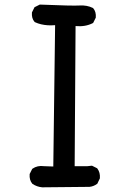

<svg xmlns="http://www.w3.org/2000/svg" viewBox="-20 -799 540 825"><path d="M161.6 5.9Q149.9 4.9 139.6 1.2Q129.4 -2.4 119.6 -8.8L119.1 -9.3L118.7 -9.8Q105.5 -25.4 107.4 -50.3V-51.3L107.9 -52.2L117.7 -71.8L118.7 -73.2L119.6 -74.2Q141.1 -88.9 168.5 -85L209 -83.5L216.8 -690.9Q200.2 -689.5 185.3 -690.4Q170.4 -691.4 156.7 -694.6Q143.1 -697.8 130.4 -703.6L129.4 -704.1L128.4 -705.1Q121.6 -712.9 118.9 -722.9Q116.2 -732.9 117.2 -744.6V-745.6L117.7 -746.6L127.4 -766.1L128.4 -768.1L130.4 -769L149.9 -778.8L150.9 -779.3H152.3Q293 -773.4 322.3 -775.4Q353.5 -777.3 378.4 -765.1L379.9 -764.6L380.4 -763.7Q387.2 -755.9 389.9 -745.8Q392.6 -735.8 391.6 -724.1V-723.1L391.1 -722.2L381.3 -702.6L380.4 -700.7L378.9 -699.7Q346.7 -683.1 304.7 -687L300.8 -85H356L373.5 -86.9H375L376.5 -86.4L396 -76.7L397.5 -75.7L398.4 -74.7Q411.1 -57.6 409.2 -33.7V-32.7L408.7 -31.7L398.9 -11.2L398.4 -9.8L397 -8.8Q382.3 2 364.7 3.9H364.3L162.1 5.9Z"/></svg>

Font: NaikaiFont
Style: SemiBold
Weight: 600
Version: Version 1.89